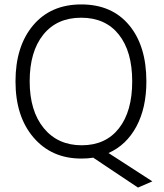

<svg xmlns="http://www.w3.org/2000/svg" viewBox="-20 -708 741 867"><path d="M346.5 -628Q237 -628 175.5 -551.5Q114 -475 114 -341Q114 -207 177.5 -129.5Q241 -52 349 -52Q457 -52 517 -128.5Q577 -205 577 -340.5Q577 -476 516.5 -552Q456 -628 346.5 -628ZM641 -340Q641 -221 596 -137Q551 -53 470 -17L668 111L603 139L401 4Q378 8 347 8Q213 8 131.5 -87Q50 -182 50 -340.5Q50 -499 129.5 -593.5Q209 -688 347 -688Q485 -688 563 -594.5Q641 -501 641 -340Z"/></svg>

Font: Hind Jalandhar Light
Style: Regular
Weight: 300
Designer: Namrata Goyal
Foundry: Indian Type Foundry
Version: Version 0.702;PS 1.0;hotconv 1.0.81;makeotf.lib2.5.63406